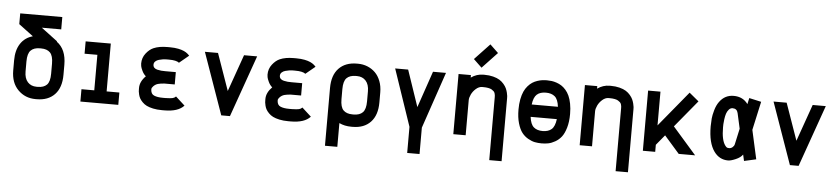

<svg xmlns="http://www.w3.org/2000/svg" viewBox="-50 -1084 6925 1589"><g transform="rotate(5 3412.0 -289.5)"><path d="M156.2 -291.5V-208.5Q156.2 -151.4 183.8 -120.8Q211.4 -90.3 257.8 -90.3H267.6Q317.4 -90.3 343 -116.2Q368.7 -142.1 368.7 -208.5V-291.5Q368.7 -357.4 343 -383.5Q317.4 -409.7 267.6 -409.7H257.8Q208 -409.7 182.1 -383.5Q156.2 -357.4 156.2 -291.5ZM258.8 -581.1 394 -479.5 392.1 -476.6Q471.2 -419.9 471.2 -291.5V-208.5Q471.2 -101.6 417 -44.7Q362.8 12.2 267.6 12.2H257.8Q171.4 12.2 112.5 -46.9Q53.7 -106 53.7 -208.5V-291.5Q53.7 -377 89.6 -431.4Q125.5 -485.8 190.9 -503.9L70.3 -594.2V-683.6H419.9V-581.1Z M629.9 -500H838.9V-102.5H944.8V0H629.9V-102.5H736.3V-397.5H629.9Z M1414.6 -391.1Q1392.1 -409.7 1329.1 -409.7H1307.6Q1294.9 -409.7 1280 -407.5Q1265.1 -405.3 1247.3 -400.4Q1229.5 -395.5 1217.8 -384.3Q1206.1 -373 1206.1 -357.4Q1206.1 -341.8 1215.6 -331.8Q1225.1 -321.8 1242.9 -317.9Q1260.7 -314 1274.9 -312.7Q1289.1 -311.5 1309.6 -311.5H1395.5V-209H1309.6Q1278.3 -207 1257.1 -201.2Q1235.8 -195.3 1219.2 -178.2Q1206.1 -164.1 1206.1 -154.8V-146.5Q1208.5 -112.8 1233.9 -102.1Q1260.7 -90.3 1307.6 -90.3H1329.1Q1371.6 -91.3 1387.9 -95.2Q1404.3 -99.1 1415 -110.8L1491.2 -41.5Q1442.4 12.2 1329.1 12.2H1307.6Q1267.1 12.2 1234.1 5.1Q1201.2 -2 1180.4 -12.5Q1159.7 -22.9 1144.3 -38.8Q1128.9 -54.7 1121.3 -68.4Q1113.8 -82 1109.4 -99.1Q1105 -116.2 1104.2 -125.7Q1103.5 -135.3 1103.5 -146.5V-154.8Q1103.5 -207.5 1151.4 -255.4Q1131.8 -272 1119.9 -297.4Q1107.9 -322.8 1105.7 -336.2Q1103.5 -349.6 1103.5 -357.4Q1103.5 -405.3 1131.8 -441.7Q1160.2 -478 1193.4 -492.2Q1239.3 -512.2 1307.6 -512.2H1329.1Q1349.1 -512.2 1367.2 -510.5Q1385.3 -508.8 1399.2 -505.9Q1413.1 -502.9 1425 -499.5Q1437 -496.1 1446.5 -491.5Q1456.1 -486.8 1462.9 -482.9Q1469.7 -479 1475.3 -474.1Q1481 -469.2 1483.9 -466.6Q1486.8 -463.9 1490.2 -460L1493.7 -456.5Z M1801.3 12.2 1620.6 -500H1729.5L1837.4 -193.4L1945.8 -500H2054.7L1873.5 12.2Z M2464.4 -391.1Q2441.9 -409.7 2378.9 -409.7H2357.4Q2344.7 -409.7 2329.8 -407.5Q2314.9 -405.3 2297.1 -400.4Q2279.3 -395.5 2267.6 -384.3Q2255.9 -373 2255.9 -357.4Q2255.9 -341.8 2265.4 -331.8Q2274.9 -321.8 2292.7 -317.9Q2310.5 -314 2324.7 -312.7Q2338.9 -311.5 2359.4 -311.5H2445.3V-209H2359.4Q2328.1 -207 2306.9 -201.2Q2285.6 -195.3 2269 -178.2Q2255.9 -164.1 2255.9 -154.8V-146.5Q2258.3 -112.8 2283.7 -102.1Q2310.5 -90.3 2357.4 -90.3H2378.9Q2421.4 -91.3 2437.7 -95.2Q2454.1 -99.1 2464.8 -110.8L2541 -41.5Q2492.2 12.2 2378.9 12.2H2357.4Q2316.9 12.2 2283.9 5.1Q2251 -2 2230.2 -12.5Q2209.5 -22.9 2194.1 -38.8Q2178.7 -54.7 2171.1 -68.4Q2163.6 -82 2159.2 -99.1Q2154.8 -116.2 2154.1 -125.7Q2153.3 -135.3 2153.3 -146.5V-154.8Q2153.3 -207.5 2201.2 -255.4Q2181.6 -272 2169.7 -297.4Q2157.7 -322.8 2155.5 -336.2Q2153.3 -349.6 2153.3 -357.4Q2153.3 -405.3 2181.6 -441.7Q2210 -478 2243.2 -492.2Q2289.1 -512.2 2357.4 -512.2H2378.9Q2398.9 -512.2 2417 -510.5Q2435.1 -508.8 2449 -505.9Q2462.9 -502.9 2474.9 -499.5Q2486.8 -496.1 2496.3 -491.5Q2505.9 -486.8 2512.7 -482.9Q2519.5 -479 2525.1 -474.1Q2530.8 -469.2 2533.7 -466.6Q2536.6 -463.9 2540 -460L2543.5 -456.5Z M2993.2 -208.5V-291.5Q2993.2 -348.6 2965.6 -379.2Q2938 -409.7 2892.1 -409.7H2882.3Q2832.5 -409.7 2806.6 -383.8Q2780.8 -357.9 2780.8 -291.5V-208.5Q2780.8 -142.6 2806.6 -116.5Q2832.5 -90.3 2882.3 -90.3H2892.1Q2941.9 -90.3 2967.5 -116.5Q2993.2 -142.6 2993.2 -208.5ZM2892.1 12.2H2882.3Q2824.7 12.2 2780.8 -9.3V188H2678.2V-291.5Q2678.2 -398.4 2732.7 -455.3Q2787.1 -512.2 2882.3 -512.2H2892.1Q2933.6 -512.2 2970.5 -497.3Q3007.3 -482.4 3035.2 -455.1Q3063 -427.7 3079.3 -385.5Q3095.7 -343.3 3095.7 -291.5V-208.5Q3095.7 -102.1 3041.5 -44.9Q2987.3 12.2 2892.1 12.2Z M3361.3 188V-28.8L3201.2 -500H3309.1L3412.1 -197.3L3515.6 -500H3623.5L3463.9 -31.2V188Z M4043 -335.4Q4043 -344.7 4042.2 -351.3Q4041.5 -357.9 4038.6 -367.4Q4035.6 -377 4028.8 -383.5Q4022 -390.1 4011.5 -396.5Q4001 -402.8 3983.2 -406.2Q3965.3 -409.7 3941.9 -409.7H3932.1Q3905.3 -409.7 3880.6 -387.9Q3856 -366.2 3843.3 -339.1Q3830.6 -312 3830.6 -291.5V0H3728V-500H3830.6V-479Q3877.9 -512.2 3932.1 -512.2H3941.9Q3982.4 -512.2 4015.1 -503.7Q4047.9 -495.1 4068.6 -482.2Q4089.4 -469.2 4104.7 -450.9Q4120.1 -432.6 4127.4 -416.5Q4134.8 -400.4 4139.4 -381.8Q4144 -363.3 4144.8 -353.8Q4145.5 -344.2 4145.5 -335.4V188H4043ZM3912.6 -568.4 3843.8 -634.3 3969.2 -767.1 4038.1 -701.2Z M4570.8 -198.7H4353Q4360.8 -136.7 4388.2 -113.5Q4415.5 -90.3 4461.9 -90.3Q4508.8 -90.3 4535.9 -113.8Q4563 -137.2 4570.8 -198.7ZM4570.8 -301.3Q4563.5 -362.8 4536.1 -386Q4508.8 -409.2 4461.9 -409.2Q4413.6 -409.2 4387 -385.3Q4360.4 -361.3 4353 -301.3ZM4676.3 -250.5Q4676.3 -185.5 4661.9 -136.5Q4647.5 -87.4 4626 -59.8Q4604.5 -32.2 4574.2 -15.1Q4543.9 2 4517.6 7.1Q4491.2 12.2 4461.9 12.2Q4432.6 12.2 4406.2 7.1Q4379.9 2 4349.6 -15.1Q4319.3 -32.2 4297.9 -59.8Q4276.4 -87.4 4262 -136.5Q4247.6 -185.5 4247.6 -250.5Q4247.6 -297.4 4255.1 -335.9Q4262.7 -374.5 4274.9 -401.1Q4287.1 -427.7 4304.9 -448Q4322.8 -468.3 4341.3 -480.2Q4359.9 -492.2 4382.1 -499.5Q4404.3 -506.8 4422.9 -509.3Q4441.4 -511.7 4461.9 -511.7Q4481.9 -511.7 4501 -509.3Q4520 -506.8 4542 -499.3Q4564 -491.7 4582.5 -480Q4601.1 -468.3 4618.9 -448Q4636.7 -427.7 4648.9 -401.1Q4661.1 -374.5 4668.7 -335.9Q4676.3 -297.4 4676.3 -250.5Z M5092.8 -335.4Q5092.8 -344.7 5092 -351.3Q5091.3 -357.9 5088.4 -367.4Q5085.4 -377 5078.6 -383.5Q5071.8 -390.1 5061.3 -396.5Q5050.8 -402.8 5033 -406.2Q5015.1 -409.7 4991.7 -409.7H4981.9Q4955.1 -409.7 4930.4 -387.9Q4905.8 -366.2 4893.1 -339.1Q4880.4 -312 4880.4 -291.5V0H4777.8V-500H4880.4V-479Q4927.7 -512.2 4981.9 -512.2H4991.7Q5032.2 -512.2 5064.9 -503.7Q5097.7 -495.1 5118.4 -482.2Q5139.2 -469.2 5154.5 -450.9Q5169.9 -432.6 5177.2 -416.5Q5184.6 -400.4 5189.2 -381.8Q5193.8 -363.3 5194.6 -353.8Q5195.3 -344.2 5195.3 -335.4V188H5092.8Z M5405.3 0H5302.7V-500H5405.3V-219.7L5646.5 -512.7L5725.6 -447.3L5541 -223.6L5736.8 0H5600.6L5475.1 -143.1L5405.3 -58.6Z M6190.4 -251.5 6243.7 -11.2 6144 11.2 6132.3 -41Q6114.7 -15.6 6074.7 1.5Q6034.7 18.6 6012.2 18.6Q5939.5 18.6 5895 -43Q5844.2 -112.8 5844.2 -250.5Q5844.7 -287.6 5847.2 -315.4Q5849.6 -343.3 5861.6 -385.5Q5873.5 -427.7 5895 -457Q5939.5 -518.1 6012.2 -518.1Q6089.4 -518.1 6130.9 -460L6142.1 -511.2L6242.7 -488.8ZM6012.2 -415.5Q5994.1 -415.5 5981 -400.1Q5967.8 -384.8 5961.4 -365.2Q5955.1 -345.7 5951.4 -318.6Q5947.8 -291.5 5947.3 -277.6Q5946.8 -263.7 5946.8 -250.5Q5946.8 -146.5 5978 -103Q5987.8 -89.8 5993.9 -86.9Q6000 -84 6012.2 -84Q6027.8 -84 6040.5 -95Q6053.2 -106 6056.2 -120.1L6085 -251.5L6056.6 -379.4Q6048.3 -415.5 6012.2 -415.5Z M6525.4 12.2 6344.7 -500H6453.6L6561.5 -193.4L6669.9 -500H6778.8L6597.7 12.2Z"/></g></svg>

Font: Anka/Coder Condensed
Style: Bold
Weight: 700
Width: 4
Monospace: yes
Version: Version 001.100